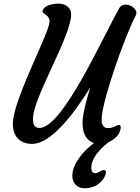

<svg xmlns="http://www.w3.org/2000/svg" viewBox="-20 -779 763 1046"><path d="M50.8 -118.7C43.9 -39.1 87.4 4.9 154.8 4.9C254.4 4.9 374 -145.5 471.7 -302.2C450.7 -234.9 429.7 -155.3 429.7 -109.9C429.7 -45.4 454.6 -11.2 492.2 0C431.6 45.4 374 114.7 374 179.2C374 217.3 398.9 246.6 440.4 246.6C537.1 246.6 570.3 158.2 551.8 148.9C537.1 141.6 516.6 164.6 499.5 164.6C482.4 164.6 477.1 151.4 477.1 134.3C477.1 93.8 508.8 50.3 548.3 15.1C555.7 8.3 564 1.5 571.3 -4.4C599.6 -16.6 619.1 -36.6 627 -49.8C633.3 -61 637.7 -75.2 637.7 -85C637.7 -93.3 634.8 -98.6 627.4 -98.6C614.7 -98.6 600.6 -81.1 568.4 -81.1C542 -81.1 533.7 -100.6 533.7 -127.9C533.7 -134.8 534.2 -142.6 535.2 -150.4C546.4 -252 654.3 -568.8 720.2 -696.3C734.4 -723.1 696.8 -753.9 665 -753.9C651.4 -753.9 637.7 -749 630.9 -736.3C533.7 -564.5 320.8 -82 194.8 -82C165.5 -82 156.7 -104 160.2 -143.1C170.4 -262.2 367.7 -585.4 367.7 -701.2C367.7 -730 345.7 -759.3 296.9 -759.3C258.3 -759.3 211.9 -743.2 211.9 -716.8C211.9 -701.2 250 -699.2 250 -662.1C250 -603.5 62.5 -257.3 50.8 -118.7Z"/></svg>

Font: Courgette
Style: Regular
Weight: 400
Designer: Karolina Lach
Foundry: Karolina Lach
Version: Version 1.002